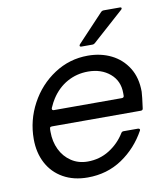

<svg xmlns="http://www.w3.org/2000/svg" viewBox="-86 -835 800 917"><g transform="rotate(-10 314.5 -376.5)"><path d="M43 -215Q43 -306 86 -386Q129 -466 203 -514.5Q277 -563 366 -563Q429 -563 479.5 -538Q530 -513 560 -465Q590 -417 590 -349Q589 -327 581 -269Q580 -260 570 -260H139Q131 -260 129.5 -255.5Q128 -251 128 -244.5Q128 -238 128 -235Q128 -188 146.5 -149.5Q165 -111 199.5 -88Q234 -65 279 -65Q337 -65 384 -94.5Q431 -124 460 -171Q464 -178 472 -178H541Q547 -178 549.5 -175Q552 -172 550 -168Q506 -88 433 -39Q360 10 266 10Q198 10 147.5 -18.5Q97 -47 70 -98Q43 -149 43 -215ZM491 -335Q502 -335 502 -345V-358Q502 -417 460 -452.5Q418 -488 354 -488Q299 -488 253 -462.5Q207 -437 176 -389Q166 -374 154 -347L153 -343Q153 -335 162 -335ZM344 -611Q338 -611 336.5 -614.5Q335 -618 339 -623L466 -758Q471 -763 478 -763H557Q565 -763 565 -758Q565 -754 561 -751L410 -616Q405 -611 398 -611Z"/></g></svg>

Font: Open Sauce Two
Style: Italic
Weight: 400
Italic angle: -10°
Designer: Alfredo Marco Pradil
Foundry: Creative Sauce Fz LLC
Version: Version 1.477